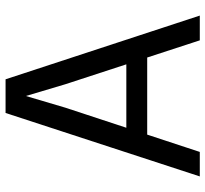

<svg xmlns="http://www.w3.org/2000/svg" viewBox="-44 -694 738 690"><g transform="rotate(-90 325.0 -349.0)"><path d="M139 -189V-264H518V-189ZM264 -698H385L614 0H525L367 -484L325 -625L283 -483L124 0H36Z"/></g></svg>

Font: Azeret Mono Light
Style: Regular
Weight: 300
Designer: Martin Vácha
Foundry: Displaay
Version: Version 1.002